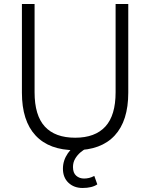

<svg xmlns="http://www.w3.org/2000/svg" viewBox="-20 -739 747 955"><path d="M354 8Q225 8 157 -65Q89 -138 89 -278V-719H152V-280Q152 -165 203 -109.5Q254 -54 354 -54Q453 -54 504 -109.5Q555 -165 555 -280V-719H618V-278Q618 -138 550.5 -65Q483 8 354 8ZM391 196Q348 196 320.5 170Q293 144 293 100Q293 59 317.5 23.5Q342 -12 384 -35L409 0Q395 6 379.5 19.5Q364 33 353.5 51Q343 69 343 92Q343 121 359 135Q375 149 398 149Q411 149 423.5 146Q436 143 449 136L464 178Q451 187 432.5 191.5Q414 196 391 196Z"/></svg>

Font: Nunitoga
Style: Light
Weight: 300
Designer: Vernon Adams
Foundry: Vernon Adams
Version: Version 1.0